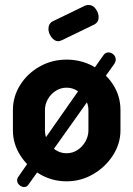

<svg xmlns="http://www.w3.org/2000/svg" viewBox="-20 -721 537 773"><path d="M248 9Q190 9 141 -19.5Q92 -48 62 -95Q32 -142 32 -196V-278Q32 -332 61 -378.5Q90 -425 139.5 -453Q189 -481 248 -481Q307 -481 356.5 -453.5Q406 -426 435.5 -380Q465 -334 465 -278V-196Q465 -143 435 -96Q405 -49 355.5 -20Q306 9 248 9ZM248 -104Q272 -104 292 -117Q312 -130 324 -151.5Q336 -173 336 -196V-278Q336 -301 324 -321Q312 -341 292.5 -354.5Q273 -368 248 -368Q224 -368 204 -355Q184 -342 172.5 -321.5Q161 -301 161 -278V-196Q161 -173 172.5 -151.5Q184 -130 204 -117Q224 -104 248 -104ZM77 32Q67 32 58 24Q49 16 49 5Q49 -3 55 -11L89 -60L362 -450L396 -498Q404 -510 416 -510Q428 -510 437 -501.5Q446 -493 446 -481Q446 -472 439 -462L406 -416L129 -26L94 23Q88 32 77 32ZM215 -555Q199 -555 187 -571.5Q175 -588 175 -604Q175 -626 192 -635L324 -699Q331 -701 337 -701Q354 -701 365.5 -685Q377 -669 377 -652Q377 -631 359 -622L229 -559Q225 -558 222 -556.5Q219 -555 215 -555Z"/></svg>

Font: Dosis ExtraLight
Style: Bold
Weight: 700
Version: Version 3.001; ttfautohint (v1.8.2)